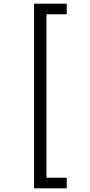

<svg xmlns="http://www.w3.org/2000/svg" viewBox="-20 -823 490 1046"><path d="M343.5 145V203H165.5V-803H343.5V-745H233V145Z"/></svg>

Font: League Mono Condensed Light
Style: Regular
Weight: 300
Width: 1
Designer: Tyler Finck
Foundry: The League of Moveable Type / Tyler Finck
Version: Version 2.210